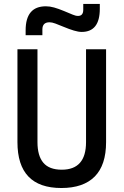

<svg xmlns="http://www.w3.org/2000/svg" viewBox="-20 -943 626 973"><path d="M291 9.8Q68.4 9.8 68.4 -222.7V-693.4H169.9V-222.7Q169.9 -153.3 199.7 -118.2Q229.5 -83 293 -83Q416 -83 416 -222.7V-693.4H517.6V-222.7Q517.6 -106.4 460 -48.3Q402.3 9.8 291 9.8ZM109.9 -764.6V-789.1Q109.9 -911.1 212.4 -911.1Q232.4 -911.1 254.2 -905Q275.9 -898.9 304.2 -887.2Q333 -875.5 348.1 -868.9Q363.3 -862.3 375.5 -862.3Q401.9 -862.3 401.9 -893.6V-922.9H485.8V-898.4Q485.8 -781.2 394 -781.2Q377.4 -781.2 354.5 -788.1Q331.5 -794.9 299.8 -808.1Q278.8 -816.9 261.2 -823.5Q243.7 -830.1 231 -830.1Q194.8 -830.1 194.8 -793.9V-764.6Z"/></svg>

Font: Cascadia Mono PL
Style: Regular
Weight: 400
Monospace: yes
Designer: Aaron Bell
Foundry: Saja Typeworks
Version: Version 2404.023; ttfautohint (v1.8.4)